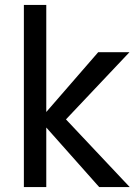

<svg xmlns="http://www.w3.org/2000/svg" viewBox="-20 -760 555 780"><path d="M383 0 168 -242V0H77V-740H168V-305L379 -548H506L248 -275L507 0Z"/></svg>

Font: A Bank Premium Regular
Style: Regular
Weight: 400
Designer: Ninad Kale (Devanagari), Jonny Pinhorn (Latin), Htun Naung (Myanmar)
Foundry: Indian Type Foundry
Version: 4.004